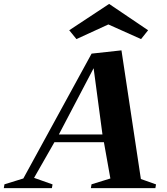

<svg xmlns="http://www.w3.org/2000/svg" viewBox="-91 -979 869 999"><path d="M-71.2 0 -67.8 -20 38.8 -53 25.8 -42 385.6 -700 541 -717 643.2 -39.6 633.6 -50.6 720.8 -19.6 717.4 0H381.8L385.2 -20L491.8 -53L484.8 -42L448.2 -247.2L458.4 -239.2H183L196.8 -247.2L79.6 -42L77.8 -56.6L182.4 -19.6L179 0ZM211 -271.2 206.6 -279.2H450.8L443.2 -271.2L393.2 -646H407.6ZM306.8 -775.6 269.2 -821.6 476.8 -958.6 679.6 -821.6 643 -775.6 472.8 -851.8Z"/></svg>

Font: Wittgenstein
Style: Italic
Weight: 400
Italic angle: -11°
Designer: Jörg Drees
Foundry: Jörg Drees
Version: Version 1.500